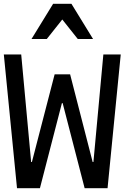

<svg xmlns="http://www.w3.org/2000/svg" viewBox="-26 -985 652 1005"><path d="M63 0H183L298 -445H302L417 0H537L606 -700H515L463 -137H459L341 -596H260L141 -137H137L85 -700H-6ZM139 -781H219L300 -883L381 -781H461L348 -965H252Z"/></svg>

Font: CommitMono
Style: 500Regular
Weight: 500
Monospace: yes
Designer: Eigil Nikolajsen
Foundry: Eigil Nikolajsen
Version: Version 1.143